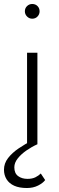

<svg xmlns="http://www.w3.org/2000/svg" viewBox="-46 -725 298 965"><path d="M79 -668Q79 -653 90 -642Q101 -631 116 -631Q132 -631 142.5 -642Q153 -653 153 -668Q153 -684 142.5 -694.5Q132 -705 116 -705Q101 -705 90 -694.5Q79 -684 79 -668ZM90 -460V0H142V-460ZM159 147Q148 158 132 166Q116 174 92 174Q64 174 45 160Q26 146 26 116Q26 93 43 71.5Q60 50 86.5 31.5Q113 13 142 0L115 -19Q80 -1 47.5 21Q15 43 -5.5 69.5Q-26 96 -26 128Q-26 155 -13 176Q0 197 25.5 208.5Q51 220 89 220Q121 220 145.5 207.5Q170 195 181 180Z"/></svg>

Font: Jost Light
Style: Regular
Weight: 300
Version: Version 3.710